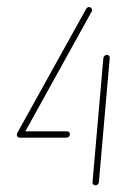

<svg xmlns="http://www.w3.org/2000/svg" viewBox="-20 -539 339 558"><path d="M183.3 -148.9Q183.3 -144.8 180.4 -141.9Q177.4 -138.9 173.3 -138.9H37.8Q34.1 -138.9 31.7 -141.3Q29.3 -143.7 29.3 -147.4Q29.3 -151.5 32.2 -154.4Q35.2 -157.4 39.3 -157.4H174.8Q178.5 -157.4 180.9 -155Q183.3 -152.6 183.3 -148.9ZM290.7 -379.6Q294.8 -379.6 297 -376.9Q299.3 -374.1 298.9 -370.4L267.4 -9.6Q267 -5.9 264.3 -3.1Q261.5 -0.4 257.4 -0.4Q253.7 -0.4 251.1 -3Q248.5 -5.6 248.9 -9.6L280.4 -370.4Q281.1 -374.4 284.1 -377Q287 -379.6 290.7 -379.6ZM37.4 -138.9Q33.7 -138.9 31.3 -141.3Q28.9 -143.7 28.9 -147.4Q28.9 -148.5 29.3 -149.8Q29.6 -151.1 30 -152.2L230.4 -513.3Q233.7 -518.5 238.9 -518.5Q242.6 -518.5 245 -515.9Q247.4 -513.3 247.4 -510Q247.4 -506.3 246.3 -505.2L46.3 -144.1Q43 -138.9 37.4 -138.9Z"/></svg>

Font: 26F Galaxy Sans Hairline
Style: Italic
Weight: 50
Italic angle: -5°
Designer: C₂₉H₂₅N₃O₅
Version: Version 1.200